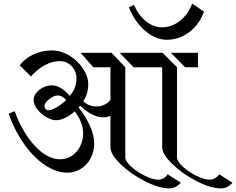

<svg xmlns="http://www.w3.org/2000/svg" viewBox="-20 -981 1306 1062"><path d="M907 -17 981 30Q950 61 917 61Q860 61 782 21.5Q704 -18 647.5 -72.5Q591 -127 591 -166V-340Q569 -332 552 -332Q492 -332 423 -396L415 -387Q456 -334 478.5 -282.5Q501 -231 501 -187Q501 -143 481.5 -106Q462 -69 428 -47.5Q394 -26 353 -26Q292 -26 230 -67Q168 -108 115 -182Q62 -256 28 -352L61 -366Q104 -248 173 -174Q242 -100 313 -100Q349 -100 378 -119.5Q407 -139 423.5 -172Q440 -205 440 -243Q440 -302 394 -365Q367 -342 340 -329Q313 -316 291 -316Q265 -316 235.5 -333.5Q206 -351 186 -377Q166 -403 166 -428Q166 -459 197.5 -484Q229 -509 267 -509Q291 -509 316.5 -494Q342 -479 365 -451Q383 -468 393 -494.5Q403 -521 403 -548Q403 -587 376 -615Q349 -643 311 -643Q269 -643 227 -620Q185 -597 151 -558L89 -620Q119 -659 166.5 -680.5Q214 -702 265 -702Q316 -702 363 -674Q410 -646 439 -602Q468 -558 468 -514Q468 -464 441 -421Q454 -407 473.5 -399.5Q493 -392 513 -392Q535 -392 556 -401Q577 -410 591 -429V-609H496L426 -689H597L673 -609V-111Q673 -89 705.5 -59.5Q738 -30 782 -8.5Q826 13 856 13Q870 13 884 5.5Q898 -2 907 -17ZM1266 30Q1238 61 1203 61Q1145 61 1067.5 21Q990 -19 933.5 -73.5Q877 -128 877 -168V-609H790H719L642 -689H879L959 -609V-111Q959 -89 991 -59.5Q1023 -30 1066.5 -8.5Q1110 13 1140 13Q1154 13 1168.5 5Q1183 -3 1193 -17ZM1004 -609 925 -689H1075V-609ZM346 -427Q325 -453 300 -453Q278 -453 252 -432.5Q226 -412 226 -394Q226 -386 232 -378.5Q238 -371 247 -371Q264 -371 290 -385.5Q316 -400 346 -427ZM876 -830Q930 -830 975 -865.5Q1020 -901 1043 -961L1108 -917Q1084 -847 1027.5 -804Q971 -761 903 -761Q841 -761 783.5 -810Q726 -859 693 -940L721 -954Q745 -898 786.5 -864Q828 -830 876 -830Z"/></svg>

Font: Amita
Style: Regular
Weight: 400
Designer: Eduardo Rodriguez Tunni, Modular Infotech, Brian J. Bonislawsky
Foundry: Eduardo Rodriguez Tunni, Modular Infotech, Brian J. Bonislawsky
Version: Version 1.004